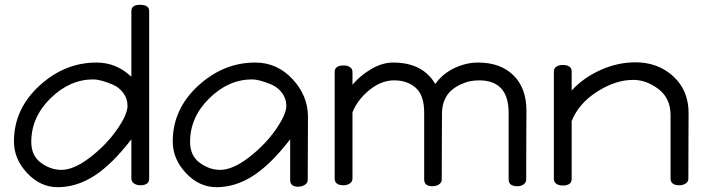

<svg xmlns="http://www.w3.org/2000/svg" viewBox="-20 -770 2935 798"><path d="M38 -182Q38 -316 143 -413Q248 -510 381 -510Q464 -510 526 -451V-724Q526 -750 562 -750Q600 -750 600 -724V-28Q600 0 563 0Q548 0 537 -7.5Q526 -15 526 -28V-191Q445 -86 371.5 -39Q298 8 220 8Q148 8 93 -50.5Q38 -109 38 -182ZM110 -180Q110 -123 150 -93.5Q190 -64 235 -64Q287 -64 354 -115.5Q421 -167 465.5 -230.5Q510 -294 510 -330Q510 -360 492.5 -383.5Q475 -407 449.5 -418Q424 -429 403 -434.5Q382 -440 368 -440Q270 -440 190 -361.5Q110 -283 110 -180Z M698 -182Q698 -316 803 -413Q908 -510 1041 -510Q1132 -510 1196 -441Q1260 -372 1260 -284L1259 -22Q1259 -9 1246.5 -1.5Q1234 6 1219 6Q1186 6 1186 -22V-191Q1105 -86 1031.5 -39Q958 8 880 8Q808 8 753 -50.5Q698 -109 698 -182ZM770 -180Q770 -123 810 -93.5Q850 -64 895 -64Q947 -64 1014 -115.5Q1081 -167 1125.5 -230.5Q1170 -294 1170 -330Q1170 -360 1152.5 -383.5Q1135 -407 1109.5 -418Q1084 -429 1063 -434.5Q1042 -440 1028 -440Q930 -440 850 -361.5Q770 -283 770 -180Z M1371 -28V-471Q1371 -498 1409 -498Q1424 -498 1434.5 -491Q1445 -484 1445 -471V-418Q1477 -456 1523 -483Q1569 -510 1614 -510Q1737 -510 1789 -421Q1820 -464 1868.5 -487Q1917 -510 1967 -510Q2060 -510 2114 -457Q2168 -404 2168 -310Q2168 -301 2167.5 -211.5Q2167 -122 2167 -24Q2167 -11 2156 -3.5Q2145 4 2131 4Q2094 4 2094 -24V-301Q2094 -436 1971 -436Q1953 -436 1934.5 -432.5Q1916 -429 1894.5 -419Q1873 -409 1856 -394.5Q1839 -380 1828 -355Q1817 -330 1817 -299Q1817 -260 1816.5 -200Q1816 -140 1816 -24Q1816 -11 1804.5 -3.5Q1793 4 1778 4Q1743 4 1743 -24V-301Q1743 -374 1708 -405Q1673 -436 1618 -436Q1565 -436 1515.5 -396Q1466 -356 1445 -303V-28Q1445 -15 1434 -7.5Q1423 0 1408 0Q1371 0 1371 -28Z M2282 -26V-473Q2282 -486 2292.5 -493Q2303 -500 2318 -500Q2356 -500 2356 -473V-394Q2406 -448 2477 -479.5Q2548 -511 2621 -511Q2715 -511 2778.5 -452.5Q2842 -394 2842 -300Q2842 -291 2841.5 -208.5Q2841 -126 2841 -28Q2841 -15 2830 -7.5Q2819 0 2804 0Q2767 0 2767 -28V-291Q2767 -362 2716.5 -400Q2666 -438 2612 -438Q2539 -438 2462.5 -389.5Q2386 -341 2356 -267V-26Q2356 1 2318 1Q2303 1 2292.5 -6Q2282 -13 2282 -26Z"/></svg>

Font: Happy Monkey
Style: Regular
Weight: 400
Version: Version 1.001